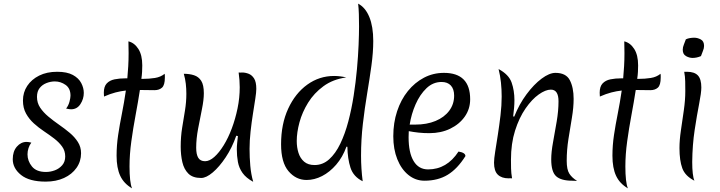

<svg xmlns="http://www.w3.org/2000/svg" viewBox="-20 -977 3954 1054"><path d="M231 20Q141 20 95.5 -16.5Q50 -53 50 -103Q50 -146 72.5 -172Q95 -198 126 -198Q131 -198 137.5 -197Q144 -196 152 -194Q142 -181 136.5 -164Q131 -147 131 -130Q131 -93 155.5 -63Q180 -33 232 -33Q257 -33 281 -42Q305 -51 321.5 -70Q338 -89 338 -118Q338 -149 321 -172.5Q304 -196 278 -216Q252 -236 222 -256Q192 -276 166 -299.5Q140 -323 123 -353.5Q106 -384 106 -425Q106 -470 129.5 -505.5Q153 -541 195 -562Q237 -583 294 -583Q348 -583 380 -565.5Q412 -548 426 -521Q440 -494 440 -467Q440 -434 421.5 -405.5Q403 -377 370 -377Q366 -377 359 -378Q352 -379 343 -381Q356 -398 361.5 -419Q367 -440 367 -452Q367 -492 340 -511Q313 -530 281 -530Q258 -530 235 -521Q212 -512 197.5 -493.5Q183 -475 183 -445Q183 -412 200.5 -386Q218 -360 245.5 -337Q273 -314 304 -292.5Q335 -271 362.5 -248Q390 -225 407.5 -197.5Q425 -170 425 -136Q425 -91 400 -55.5Q375 -20 331.5 0Q288 20 231 20Z M691 -63Q691 -21 694.5 10.5Q698 42 705 57Q660 31 640 -12Q620 -55 620 -122Q620 -179 628.5 -235.5Q637 -292 649 -352Q661 -412 671 -480Q643 -477 614 -469.5Q585 -462 551 -447Q551 -451 550.5 -457Q550 -463 550 -468Q550 -502 566 -519Q582 -536 609 -541.5Q636 -547 669 -547Q674 -547 679 -547Q682 -579 684 -613.5Q686 -648 686 -685Q686 -701 685.5 -717.5Q685 -734 685 -750Q718 -742 739.5 -708.5Q761 -675 761 -618Q761 -601 760 -582.5Q759 -564 756 -544Q760 -544 764 -544Q799 -544 830.5 -549Q862 -554 884 -572Q885 -568 885 -562.5Q885 -557 885 -551Q885 -510 869.5 -496Q854 -482 828 -482Q807 -482 787 -482.5Q767 -483 748 -483Q738 -418 724.5 -346Q711 -274 701 -201.5Q691 -129 691 -63Z M1370 21Q1331 0 1311.5 -27.5Q1292 -55 1286 -88Q1280 -121 1280 -157Q1280 -174 1282 -192.5Q1284 -211 1286 -230L1277 -232Q1254 -166 1219 -113.5Q1184 -61 1148 -30.5Q1112 0 1084 0Q1038 0 1014 -24Q990 -48 981 -87Q972 -126 972 -172Q972 -227 980 -276Q988 -325 995.5 -371Q1003 -417 1003 -462Q1003 -490 1000 -517Q997 -544 989 -572Q1020 -572 1045 -564Q1070 -556 1084.5 -533.5Q1099 -511 1099 -465Q1099 -429 1088.5 -377.5Q1078 -326 1067.5 -270.5Q1057 -215 1057 -166Q1057 -129 1068.5 -110.5Q1080 -92 1106 -92Q1130 -92 1156.5 -115.5Q1183 -139 1208 -179.5Q1233 -220 1252.5 -272Q1272 -324 1284 -382Q1296 -440 1296 -498Q1296 -537 1290 -579Q1294 -578 1299.5 -578.5Q1305 -579 1309 -579Q1327 -579 1345 -572Q1363 -565 1375 -546Q1387 -527 1387 -489Q1387 -471 1381.5 -435Q1376 -399 1368.5 -352Q1361 -305 1355.5 -255Q1350 -205 1350 -160Q1350 -113 1354 -67Q1358 -21 1370 21Z M1882 -172Q1861 -114 1825.5 -73Q1790 -32 1748 -10.5Q1706 11 1663 11Q1605 11 1564 -37Q1523 -85 1523 -185Q1523 -296 1562 -380.5Q1601 -465 1667 -512.5Q1733 -560 1814 -560Q1830 -560 1846.5 -558Q1863 -556 1881 -552Q1808 -542 1756 -504Q1704 -466 1671.5 -413.5Q1639 -361 1624 -305.5Q1609 -250 1609 -203Q1609 -168 1618.5 -138Q1628 -108 1649.5 -89.5Q1671 -71 1707 -71Q1752 -71 1787 -102.5Q1822 -134 1848 -188Q1874 -242 1892 -310Q1910 -378 1921.5 -452Q1933 -526 1939.5 -597.5Q1946 -669 1948.5 -730Q1951 -791 1951 -832Q1951 -867 1950 -899.5Q1949 -932 1946 -957Q1986 -936 2007.5 -883.5Q2029 -831 2029 -752Q2029 -690 2019 -617Q2009 -544 1995.5 -463.5Q1982 -383 1972 -297Q1962 -211 1962 -122Q1962 -51 1971 18Q1920 -7 1904 -56.5Q1888 -106 1887 -171Z M2310 15Q2261 15 2222 -16.5Q2183 -48 2161 -103Q2139 -158 2139 -229Q2139 -303 2160 -366.5Q2181 -430 2219 -477Q2257 -524 2307.5 -550.5Q2358 -577 2417 -577Q2561 -577 2561 -432Q2561 -379 2531.5 -337Q2502 -295 2451.5 -270.5Q2401 -246 2337 -246Q2305 -246 2277.5 -249Q2250 -252 2224 -257Q2223 -240 2223 -224Q2223 -139 2250.5 -93Q2278 -47 2330 -47Q2433 -47 2497 -145Q2535 -139 2535 -120Q2491 -50 2437.5 -17.5Q2384 15 2310 15ZM2404 -527Q2357 -527 2321 -492.5Q2285 -458 2261.5 -404.5Q2238 -351 2229 -293H2259Q2323 -293 2371 -313Q2419 -333 2446 -369Q2473 -405 2473 -452Q2473 -488 2455 -507.5Q2437 -527 2404 -527Z M2803 -337Q2830 -405 2870.5 -459.5Q2911 -514 2953.5 -545.5Q2996 -577 3029 -577Q3087 -577 3108 -537Q3129 -497 3129 -434Q3129 -387 3119.5 -330.5Q3110 -274 3100.5 -214Q3091 -154 3091 -94Q3091 -46 3105.5 -23.5Q3120 -1 3148 16Q3139 16 3131.5 15.5Q3124 15 3121 15Q3060 15 3033 -9.5Q3006 -34 3006 -102Q3006 -142 3016 -196.5Q3026 -251 3036 -310Q3046 -369 3046 -421Q3046 -485 3004 -485Q2975 -485 2937.5 -458.5Q2900 -432 2865 -381.5Q2830 -331 2807.5 -260Q2785 -189 2785 -100Q2785 -78 2785.5 -52.5Q2786 -27 2791 2Q2785 1 2780.5 1.5Q2776 2 2772 2Q2734 2 2713 -18Q2692 -38 2692 -84Q2692 -105 2698.5 -145.5Q2705 -186 2713 -237.5Q2721 -289 2727.5 -343.5Q2734 -398 2734 -447Q2734 -486 2730 -524Q2726 -562 2717 -598Q2773 -568 2788.5 -524Q2804 -480 2804 -427Q2804 -407 2802 -384Q2800 -361 2797 -338Z M3413 -63Q3413 -21 3416.5 10.5Q3420 42 3427 57Q3382 31 3362 -12Q3342 -55 3342 -122Q3342 -179 3350.5 -235.5Q3359 -292 3371 -352Q3383 -412 3393 -480Q3365 -477 3336 -469.5Q3307 -462 3273 -447Q3273 -451 3272.5 -457Q3272 -463 3272 -468Q3272 -502 3288 -519Q3304 -536 3331 -541.5Q3358 -547 3391 -547Q3396 -547 3401 -547Q3404 -579 3406 -613.5Q3408 -648 3408 -685Q3408 -701 3407.5 -717.5Q3407 -734 3407 -750Q3440 -742 3461.5 -708.5Q3483 -675 3483 -618Q3483 -601 3482 -582.5Q3481 -564 3478 -544Q3482 -544 3486 -544Q3521 -544 3552.5 -549Q3584 -554 3606 -572Q3607 -568 3607 -562.5Q3607 -557 3607 -551Q3607 -510 3591.5 -496Q3576 -482 3550 -482Q3529 -482 3509 -482.5Q3489 -483 3470 -483Q3460 -418 3446.5 -346Q3433 -274 3423 -201.5Q3413 -129 3413 -63Z M3780 -88Q3780 -52 3783 -25.5Q3786 1 3792 15Q3741 -11 3725.5 -53.5Q3710 -96 3710 -164Q3710 -208 3718 -262Q3726 -316 3734 -372Q3742 -428 3742 -476Q3742 -503 3741.5 -530Q3741 -557 3736 -583H3751Q3792 -583 3811 -563Q3830 -543 3830 -497Q3830 -468 3818 -407Q3806 -346 3793.5 -264Q3781 -182 3780 -88ZM3828 -669Q3805 -659 3782 -659Q3764 -659 3746 -669Q3728 -679 3728 -704Q3728 -718 3734 -732Q3740 -746 3745 -761Q3755 -766 3767.5 -768Q3780 -770 3791 -770Q3809 -770 3827 -760.5Q3845 -751 3845 -725Q3845 -712 3839 -698Q3833 -684 3828 -669Z"/></svg>

Font: Merienda Light
Style: Regular
Weight: 300
Designer: Eduardo Rodriguez Tunni
Foundry: Eduardo Rodriguez Tunni
Version: Version 2.001; ttfautohint (v1.8.4.7-5d5b)